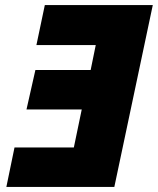

<svg xmlns="http://www.w3.org/2000/svg" viewBox="-20 -734 620 754"><path d="M5 0H429L580 -714H156L123 -557H356L336 -459H119L84 -304H301L270 -155H37Z"/></svg>

Font: Noto Sans Black
Style: Italic
Weight: 900
Italic angle: -12°
Designer: Monotype Design Team
Foundry: Monotype Imaging Inc.
Version: Version 2.013